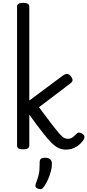

<svg xmlns="http://www.w3.org/2000/svg" viewBox="-20 -1035 614 1350"><path d="M143 15Q121 15 110.5 8.5Q100 2 100 -11V-989Q100 -1002 110.5 -1008.5Q121 -1015 143 -1015Q164 -1015 175 -1008.5Q186 -1002 186 -989V-328L421 -503Q436 -514 449.5 -515.5Q463 -517 478 -499Q488 -488 490 -474.5Q492 -461 474 -448L254 -281Q312 -203 346.5 -158.5Q381 -114 400 -92.5Q419 -71 431.5 -65Q444 -59 458 -59Q469 -59 477.5 -62.5Q486 -66 495 -73Q504 -80 514 -91Q525 -102 534 -103Q543 -104 556 -96Q573 -87 573.5 -74Q574 -61 566 -50Q546 -22 524 -7.5Q502 7 481.5 12Q461 17 445 17Q417 17 393 6.5Q369 -4 342 -31Q315 -58 277.5 -106Q240 -154 186 -229V-11Q186 2 175 8.5Q164 15 143 15ZM245 291Q233 286 230 278Q227 270 232 255Q244 224 250 202Q256 180 257.5 157.5Q259 135 259 105Q259 88 268.5 81Q278 74 297 74Q320 74 332.5 85Q345 96 345 115Q345 140 338 168Q331 196 319 223.5Q307 251 291 275Q281 291 271 294Q261 297 245 291Z"/></svg>

Font: Playwrite ES Deco
Style: Regular
Weight: 400
Designer: Veronika Burian, José Scaglione
Foundry: TypeTogether
Version: Version 1.002